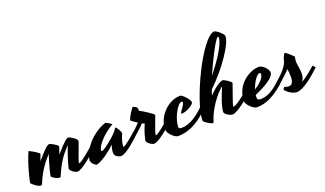

<svg xmlns="http://www.w3.org/2000/svg" viewBox="-140 -1195 2873 1699"><g transform="rotate(-20 1296.5 -345.0)"><path d="M109 -236C81 -261 44 -280 17 -293C-34 -179 -66 -32 -66 -20C-42 5 -6 32 16 32C23 32 28 29 30 22C80 -104 146 -173 177 -208C145 -114 124 -23 124 -14C148 11 179 23 195 23C202 23 207 20 209 13C272 -141 337 -193 362 -224C339 -166 310 -80 298 -26C298 -3 343 27 363 27C409 27 524 -76 567 -120C560 -128 551 -138 545 -144C522 -124 425 -38 404 -38C402 -38 401 -39 401 -41C401 -63 446 -168 462 -218C463 -222 464 -225 464 -227C464 -246 404 -285 387 -285C375 -285 350 -270 263 -170C270 -192 277 -213 285 -234C287 -239 286 -243 284 -245C272 -259 220 -289 209 -289C189 -283 168 -269 86 -172C93 -194 101 -216 109 -236Z M819 -43C819 -57 821 -96 850 -157C850 -172 826 -216 811 -226C810 -227 809 -225 809 -225C785 -184 732 -141 732 -141C686 -103 647 -71 629 -71C624 -71 622 -74 622 -79C622 -94 638 -130 685 -177C685 -177 736 -229 794 -260C794 -260 796 -261 795 -262C790 -270 758 -289 743 -294C741 -295 740 -294 739 -294C670 -274 605 -215 605 -215C506 -125 497 -37 497 -30C497 -2 532 27 545 27C547 27 549 27 552 26C607 8 685 -50 728 -95C712 -45 715 -28 715 -17C715 10 750 29 774 29C825 29 934 -76 981 -120C974 -128 964 -139 958 -145C935 -124 840 -40 822 -40C820 -40 819 -41 819 -43Z M1178 -202C1180 -208 1178 -217 1170 -222C1170 -222 1108 -268 1057 -294C1057 -309 1056 -320 1055 -323C1052 -331 1021 -345 1018 -345C1012 -345 957 -263 957 -241C957 -238 958 -236 960 -235C960 -235 981 -218 1013 -198C991 -175 965 -150 948 -134L971 -110C993 -129 1024 -158 1045 -180C1052 -176 1059 -172 1067 -169C1061 -155 1039 -113 1020 -26C1020 -3 1065 27 1085 27C1131 27 1246 -76 1289 -120C1282 -128 1273 -138 1267 -144C1244 -124 1147 -38 1126 -38C1124 -38 1123 -39 1123 -41C1123 -63 1161 -152 1178 -202Z M1308 36C1428 36 1528 -35 1609 -120C1604 -126 1591 -135 1584 -143C1524 -86 1448 -22 1361 -22C1343 -22 1335 -27 1335 -41C1335 -114 1398 -240 1440 -240C1445 -240 1448 -236 1448 -230C1448 -206 1401 -159 1401 -145C1401 -141 1403 -140 1409 -140C1447 -140 1518 -178 1524 -203C1524 -232 1463 -294 1445 -294C1327 -294 1219 -176 1219 -64C1219 -50 1220 -41 1224 -34C1244 4 1285 36 1308 36Z M1858 -41C1856 -41 1855 -42 1855 -44C1855 -64 1900 -180 1917 -232C1918 -235 1920 -242 1919 -245C1912 -260 1857 -294 1845 -294C1828 -294 1780 -271 1710 -198C1715 -215 1721 -232 1728 -250C1882 -399 2003 -582 2003 -651C2003 -654 2002 -663 1998 -668C1986 -683 1953 -717 1923 -726C1802 -718 1556 -193 1556 -22C1556 -14 1559 -11 1563 -7C1578 7 1620 33 1632 33C1640 33 1643 30 1645 23C1691 -127 1807 -238 1822 -243C1796 -183 1756 -84 1754 -28C1754 -6 1803 21 1827 21C1873 21 1987 -76 2030 -120C2023 -128 2014 -138 2008 -144C1985 -124 1887 -41 1858 -41ZM1815 -461C1872 -582 1924 -671 1939 -671C1942 -671 1943 -667 1943 -660C1943 -599 1858 -474 1771 -362C1785 -395 1799 -428 1815 -461Z M2321 -144C2257 -84 2192 -22 2106 -22C2082 -22 2075 -28 2075 -48C2075 -55 2075 -63 2076 -71C2191 -122 2269 -171 2269 -215C2269 -242 2225 -296 2185 -296C2101 -296 1959 -213 1959 -53C1959 -25 2016 35 2051 35C2134 35 2226 -3 2345 -120ZM2173 -242C2180 -242 2184 -237 2184 -231C2184 -191 2135 -149 2087 -119C2108 -182 2148 -242 2173 -242Z M2312 -135 2335 -111C2359 -132 2395 -165 2418 -191C2421 -167 2424 -141 2424 -114C2424 -76 2411 -43 2381 -43C2354 -43 2344 -52 2340 -52C2336 -52 2324 -35 2324 -32C2330 -12 2389 30 2427 30C2493 30 2595 -59 2659 -120L2637 -144C2637 -144 2568 -78 2501 -39C2518 -60 2524 -90 2524 -111C2524 -180 2502 -210 2518 -270C2518 -276 2462 -325 2447 -334C2437 -334 2418 -293 2413 -264C2393 -207 2342 -164 2312 -135Z"/></g></svg>

Font: Yesteryear
Style: Regular
Weight: 400
Designer: Astigmatic (AOETI)
Foundry: Astigmatic (AOETI)
Version: Version 1.000